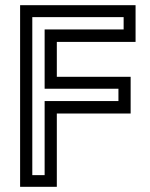

<svg xmlns="http://www.w3.org/2000/svg" viewBox="-20 -720 580 740"><path d="M57.5 0V-700H502.5V-558.5H199V-424H483.5V-282.5H199V0ZM104.5 -45H152V-330.5H436.5V-378H152V-606.5H456.5V-654H104.5Z"/></svg>

Font: Tourney Thin Medium
Style: Regular
Weight: 500
Version: Version 1.015